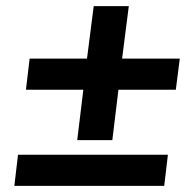

<svg xmlns="http://www.w3.org/2000/svg" viewBox="-20 -649 638 629"><path d="M287 -629H402L380 -457H569L556 -355H368L348 -190H233L253 -355H65L77 -457H265ZM27 -40 39 -142H530L518 -40Z"/></svg>

Font: Aleo ExtraBold
Style: Italic
Weight: 800
Italic angle: -7°
Designer: Alessio Laiso
Foundry: Alessio Laiso
Version: Version 2.001;gftools[0.9.29]